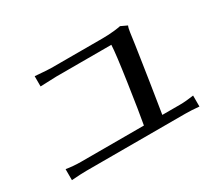

<svg xmlns="http://www.w3.org/2000/svg" viewBox="-116 -913 1232 1094"><g transform="rotate(-30 500.0 -365.5)"><path d="M82 -53.7V-126Q131.8 -118.2 178.7 -118.2H592.8Q607.4 -197.3 633.8 -377Q660.2 -556.6 662.1 -609.4H300.8Q297.9 -609.4 194.3 -605.5V-672.9Q278.3 -666 299.8 -666H635.7Q680.7 -666 716.8 -670.4Q752.9 -674.8 757.8 -676.8L799.8 -657.2Q793.9 -645.5 790 -617.2Q786.1 -588.9 779.3 -540.5Q772.5 -492.2 763.2 -433.6Q753.9 -375 745.1 -314.9Q736.3 -254.9 727.5 -203.6Q718.8 -152.3 713.9 -118.2H830.1Q868.2 -118.2 920.9 -126V-53.7Q871.1 -58.6 830.1 -58.6H178.7Q144.5 -58.6 82 -53.7Z"/></g></svg>

Font: GenEi LateMin v2
Style: Medium
Weight: 500
Designer: o_tamon (Modified)
Foundry: o_tamon / Adobe Systems Incorporated / FONT 910 / Philipp H. Poll
Version: Version 2.1;Original Version 1.004